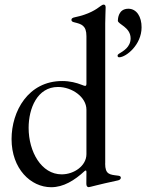

<svg xmlns="http://www.w3.org/2000/svg" viewBox="-20 -794 630 827"><path d="M247.9 -445C101.6 -445 29.8 -315 29.8 -195C29.8 -67.1 112.2 12.4 200.6 12.4C253.2 12.4 300.8 -16.7 344.8 -57.5C350.5 -61.4 351.9 -60.4 352.3 -52.6C352.3 -35.9 352.3 -18.8 351.9 -3.2C351.9 6 354.4 12.1 362.6 12.1C367.2 12.1 399.9 1.8 486.9 -16.7C495.4 -18.1 500.4 -23.1 500.4 -28.1C500.4 -35.9 494 -36.6 486.9 -37.6C452.1 -41.9 432.9 -42.6 432.9 -89.8H433.2V-693.5C433.2 -721.2 435 -745 435 -762.1C435 -771.3 431.5 -774.1 426.5 -774.1C422.6 -774.1 419 -772 414.1 -768.5C394.2 -753.2 362.9 -732.2 302.9 -719.8C293.3 -718 287.6 -714.8 287.6 -708.5C287.6 -702.4 292.3 -699.6 300.4 -697.8C330.6 -690.3 352.3 -684.7 352.3 -638.1V-432.5C351.9 -424.4 349.4 -422.6 341.6 -425.1L331 -429C309.3 -437.5 281.6 -445 247.9 -445ZM103.3 -243.3C103.3 -327.1 140.6 -419.4 229.8 -419.4C290.1 -419.4 352.3 -376.1 352.3 -321.4V-130C352.3 -80.3 299.7 -43 245.7 -43C158 -43 103.3 -140.6 103.3 -243.3ZM486.5 -554.3C486.5 -550.8 487.9 -547.2 493.3 -547.2C523.4 -547.6 589.8 -601.2 589.8 -676.1C590.2 -721.6 568.5 -756.4 533 -756.4C489.3 -756.4 487.9 -712.7 487.6 -704.9C487.9 -689.3 542.3 -677.2 542.6 -628.9C542.3 -590.6 510.7 -573.9 491.8 -562.1C488.3 -560 486.5 -557.5 486.5 -554.3Z"/></svg>

Font: Margiela Serif Text
Style: Regular
Weight: 400
Designer: Andreas Faust, Stefan Endress
Version: Version 1.002;FEAKit 1.0